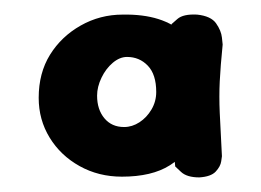

<svg xmlns="http://www.w3.org/2000/svg" viewBox="-20 -523 358 263"><path d="M147 -281Q115 -281 89 -295.5Q63 -310 48 -334.5Q33 -359 33 -389Q33 -423 48.5 -448Q64 -473 90.5 -488Q117 -503 148 -503Q204 -504 232 -476.5Q260 -449 260 -391Q260 -362 248.5 -337Q237 -312 212.5 -296.5Q188 -281 147 -281ZM150 -349Q161 -349 171 -355.5Q181 -362 187.5 -373Q194 -384 194 -397Q194 -421 182.5 -433Q171 -445 154 -445Q144 -445 134.5 -437Q125 -429 119 -416.5Q113 -404 113 -392Q113 -373 123 -361Q133 -349 150 -349ZM253 -280Q236 -280 228 -287.5Q220 -295 220 -295Q215 -344 213 -390.5Q211 -437 215 -490Q215 -490 223 -497Q231 -504 250 -503Q269 -501 276 -491Q283 -481 284 -471.5Q285 -462 285 -462Q282 -432 281 -411.5Q280 -391 281 -368.5Q282 -346 284 -309Q284 -309 283 -302Q282 -295 275.5 -288Q269 -281 253 -280Z"/></svg>

Font: Sour Gummy Black ExtraBold
Style: Regular
Weight: 800
Version: Version 1.000